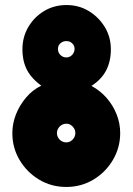

<svg xmlns="http://www.w3.org/2000/svg" viewBox="-20 -730 528 762"><path d="M244 -710Q195 -710 155.5 -686.5Q116 -663 92.5 -623Q69 -583 69 -534Q69 -503 77 -477Q85 -451 102 -429.5Q119 -408 144 -390Q110 -374 84 -343.5Q58 -313 43.5 -276.5Q29 -240 29 -202Q29 -143 58 -94.5Q87 -46 135.5 -17Q184 12 243 12Q302 12 350.5 -17Q399 -46 428 -95Q457 -144 457 -202Q457 -241 442.5 -277Q428 -313 402.5 -342Q377 -371 343 -389Q383 -415 401.5 -451Q420 -487 420 -534Q420 -583 396 -622.5Q372 -662 332.5 -686Q293 -710 244 -710ZM243 -502Q234 -502 226.5 -506.5Q219 -511 214.5 -518.5Q210 -526 210 -535Q210 -545 214.5 -552Q219 -559 226.5 -563Q234 -567 243 -567Q253 -567 260 -563Q267 -559 271.5 -552Q276 -545 276 -535Q276 -527 271.5 -519Q267 -511 259.5 -506.5Q252 -502 243 -502ZM243 -165Q233 -165 224.5 -170Q216 -175 211 -183.5Q206 -192 206 -202Q206 -210 209 -216.5Q212 -223 217 -228Q222 -233 228.5 -236Q235 -239 243 -239Q253 -239 261 -234Q269 -229 274 -220.5Q279 -212 279 -202Q279 -192 274 -183.5Q269 -175 261 -170Q253 -165 243 -165Z"/></svg>

Font: Advent Pro Black
Style: Regular
Weight: 900
Version: Version 3.000